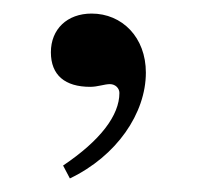

<svg xmlns="http://www.w3.org/2000/svg" viewBox="-20 -122 290 283"><path d="M83 141C152 108 195 45 195 -15C195 -67 160 -102 115 -102C79 -102 55 -79 55 -45C55 -11 76 6 113 6C124 6 134 2 142 2C150 2 156 8 156 15C156 48 128 85 73 122Z"/></svg>

Font: STIX Math
Style: Regular
Weight: 400
Designer: MicroPress Inc., with final additions and corrections provided by Coen Hoffman, Elsevier (retired)
Version: Version 1.1.0